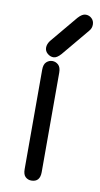

<svg xmlns="http://www.w3.org/2000/svg" viewBox="-82 -720 407 780"><g transform="rotate(10 121.0 -330.0)"><path d="M137.7 -505.9Q121.1 -487.3 107.4 -487.3Q93.8 -487.3 82.5 -497.1Q71.3 -506.8 71.3 -521Q71.3 -535.2 82 -549.8L175.8 -662.1Q192.4 -680.7 207 -680.7Q221.7 -680.7 231.9 -670.9Q242.2 -661.1 242.2 -645.5Q242.2 -629.9 231.4 -618.2ZM71.3 -429.7Q71.3 -452.1 82 -461.9Q92.8 -471.7 106.4 -471.7Q120.1 -471.7 130.9 -461.9Q141.6 -452.1 141.6 -429.7V-19.5Q141.6 21.5 105.5 21.5Q91.8 21.5 81.5 12.2Q71.3 2.9 71.3 -19.5Z"/></g></svg>

Font: Jura
Style: DemiBold
Weight: 600
Version: Version 2.5